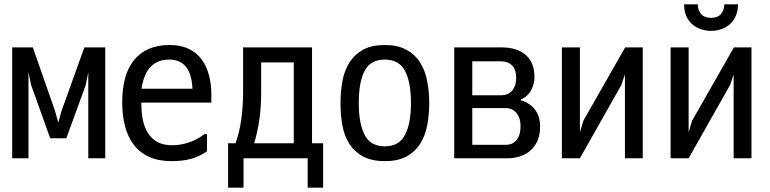

<svg xmlns="http://www.w3.org/2000/svg" viewBox="-20 -744 3540 883"><path d="M374 -352 285 -108H211L123 -353L111 -413V-16H36V-526H131L233 -234L248 -180L263 -234L368 -526H464V-16H386V-412Z M631 -336H865V-339Q858 -470 758 -470Q651 -470 631 -337ZM761 -537Q810 -537 846.5 -520Q883 -503 906 -472.5Q929 -442 940.5 -400Q952 -358 952 -309V-272H630V-267Q630 -227 637 -192.5Q644 -158 660.5 -132Q677 -106 704 -91Q731 -76 772 -76Q809 -76 847.5 -88.5Q886 -101 920 -127H932V-48Q898 -25 860.5 -14Q823 -3 769 -3Q709 -3 666 -22.5Q623 -42 595.5 -78Q568 -114 555 -163.5Q542 -213 542 -273Q542 -334 555 -383Q568 -432 595 -466Q622 -500 663 -518.5Q704 -537 761 -537Z M1098 -320V-526H1415V-85H1466V119H1395V-16H1100V119H1029V-85H1063Q1081 -133 1089.5 -194.5Q1098 -256 1098 -320ZM1331 -85V-457H1181V-318Q1181 -251 1173 -195Q1165 -139 1149 -85Z M1750 -3Q1690 -3 1650.5 -24Q1611 -45 1587.5 -81Q1564 -117 1555 -165.5Q1546 -214 1546 -270Q1546 -326 1555.5 -374.5Q1565 -423 1588.5 -459Q1612 -495 1651 -516Q1690 -537 1750 -537Q1808 -537 1847.5 -516Q1887 -495 1910.5 -459Q1934 -423 1944 -374Q1954 -325 1954 -270Q1954 -215 1944.5 -166.5Q1935 -118 1911.5 -81.5Q1888 -45 1849 -24Q1810 -3 1750 -3ZM1750 -71Q1815 -71 1842.5 -123.5Q1870 -176 1870 -270Q1870 -366 1842.5 -418Q1815 -470 1750 -470Q1684 -470 1657 -418.5Q1630 -367 1630 -270Q1630 -176 1657 -123.5Q1684 -71 1750 -71Z M2464 -163Q2464 -94 2423 -55Q2382 -16 2311 -16H2069V-526H2287Q2358 -526 2398 -491Q2438 -456 2438 -390Q2438 -357 2422 -328Q2406 -299 2375 -286V-283Q2418 -270 2441 -239Q2464 -208 2464 -163ZM2286 -306Q2318 -306 2336 -328Q2354 -350 2354 -385Q2354 -423 2335.5 -442.5Q2317 -462 2283 -462H2152V-306ZM2374 -164Q2374 -202 2355 -224.5Q2336 -247 2304 -247H2152V-78H2306Q2338 -78 2356 -100.5Q2374 -123 2374 -164Z M2647 -136 2663 -189 2855 -526H2936V-16H2854V-402L2838 -354L2647 -16H2564V-526H2647Z M3147 -136 3163 -189 3355 -526H3436V-16H3354V-402L3338 -354L3147 -16H3064V-526H3147ZM3374 -724Q3374 -694 3364 -671Q3354 -648 3337 -633Q3320 -618 3297.5 -610Q3275 -602 3250 -602Q3225 -602 3202.5 -610Q3180 -618 3163 -633Q3146 -648 3136 -671Q3126 -694 3126 -724H3189Q3189 -698 3204 -680Q3219 -662 3250 -662Q3281 -662 3296 -680Q3311 -698 3311 -724Z"/></svg>

Font: D2Coding ligature
Style: Regular
Weight: 400
Monospace: yes
Designer: Yong-Rak Park; Jeong-Hwan Yoon; Sang-Min Lee;
Foundry: NHN Corporation
Version: Version 1.3.2; Build 20180524